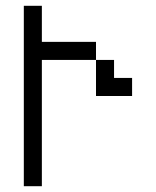

<svg xmlns="http://www.w3.org/2000/svg" viewBox="-20 -645 540 665"><path d="M437.5 -312.5V-375H375V-437.5H312.5Q312.5 -437.5 312.5 -312.5ZM62.5 -625Q62.5 -625 62.5 0H125V-437.5H312.5V-500H125Q125 -500 125 -625Z"/></svg>

Font: Unifont
Style: Regular
Weight: 500
Version: Version 15.1.04